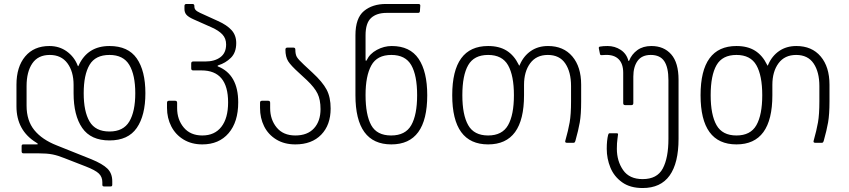

<svg xmlns="http://www.w3.org/2000/svg" viewBox="-20 -720 4280 968"><path d="M496 211V199Q496 172 478.5 155Q461 138 412 119L304 77Q272 64 244.5 58.5Q217 53 172 53H98Q89 53 89 43V17Q89 12 91 10Q93 8 98 8H163Q171 8 171 6Q171 4 163 -1Q63 -62 63 -184V-293Q63 -383 107 -435.5Q151 -488 229 -488Q279 -488 316.5 -461Q354 -434 371 -391Q374 -381 377 -391Q422 -488 532 -488Q626 -488 669.5 -425.5Q713 -363 713 -250Q713 -138 669.5 -75Q626 -12 532 -12Q438 -12 394.5 -75Q351 -138 351 -250V-292Q351 -359 320 -401Q289 -443 231 -443Q172 -443 143 -400.5Q114 -358 114 -286V-187Q114 -112 153 -64Q192 -16 266 13L441 83Q497 106 521.5 130Q546 154 546 194V211Q546 216 544 218Q542 220 537 220H505Q500 220 498 218Q496 216 496 211ZM532 -57Q602 -57 632 -107.5Q662 -158 662 -250Q662 -342 632 -392.5Q602 -443 532 -443Q461 -443 431.5 -393Q402 -343 402 -250Q402 -158 431.5 -107.5Q461 -57 532 -57Z M822 -176V-202Q822 -212 832 -212H863Q873 -212 873 -202V-175Q873 -117 906.5 -77Q940 -37 1000 -37Q1062 -37 1096 -80.5Q1130 -124 1130 -204Q1130 -365 996 -365H954Q944 -365 944 -375V-400Q944 -410 954 -410H1015Q1062 -410 1091 -431.5Q1120 -453 1120 -496Q1120 -526 1101.5 -546Q1083 -566 1047 -582L957 -622Q930 -634 920 -645.5Q910 -657 910 -674V-690Q910 -700 920 -700H950Q960 -700 960 -690V-687Q960 -677 966 -670Q972 -663 989 -655L1079 -614Q1124 -594 1147.5 -568Q1171 -542 1171 -503Q1171 -455 1144 -428.5Q1117 -402 1081 -391Q1078 -390 1077 -388Q1076 -386 1079 -385Q1181 -344 1181 -204Q1181 -105 1132.5 -48.5Q1084 8 1000 8Q946 8 905.5 -16.5Q865 -41 843.5 -83Q822 -125 822 -176Z M1291 -176V-202Q1291 -212 1301 -212H1332Q1342 -212 1342 -202V-175Q1342 -117 1375 -77Q1408 -37 1469 -37Q1530 -37 1563 -73Q1596 -109 1596 -170Q1596 -217 1581 -248Q1566 -279 1527 -316L1487 -353Q1447 -389 1433 -411Q1419 -433 1419 -470Q1419 -480 1429 -480H1459Q1469 -480 1469 -470Q1469 -446 1476.5 -433Q1484 -420 1512 -394L1555 -354Q1606 -307 1626.5 -268.5Q1647 -230 1647 -173Q1647 -90 1599.5 -41Q1552 8 1469 8Q1413 8 1372.5 -17Q1332 -42 1311.5 -83.5Q1291 -125 1291 -176Z M1926 -700H2089Q2099 -700 2099 -692L2097 -663Q2096 -655 2088 -655H1929Q1879 -655 1851 -629.5Q1823 -604 1823 -542V-423Q1823 -407 1829 -417Q1844 -449 1880 -468.5Q1916 -488 1955 -488Q2047 -488 2090.5 -423.5Q2134 -359 2134 -240Q2134 8 1953 8Q1772 8 1772 -240V-542Q1772 -629 1815 -664.5Q1858 -700 1926 -700ZM1952 -37Q2024 -37 2053.5 -89Q2083 -141 2083 -240Q2083 -340 2053.5 -391.5Q2024 -443 1953 -443Q1881 -443 1852 -390Q1823 -337 1823 -241Q1823 -141 1851.5 -89Q1880 -37 1952 -37Z M2260 -240Q2260 -488 2441 -488Q2497 -488 2534.5 -464.5Q2572 -441 2595 -394Q2597 -389 2598 -389Q2599 -389 2601 -394Q2620 -438 2656.5 -463Q2693 -488 2743 -488Q2821 -488 2865.5 -435.5Q2910 -383 2910 -293V-209Q2910 -143 2903 -103Q2896 -63 2881 -10Q2879 -4 2877 -2Q2875 0 2870 0H2839Q2827 0 2830 -10Q2845 -63 2852 -103Q2859 -143 2859 -209V-286Q2859 -357 2830 -400Q2801 -443 2742 -443Q2684 -443 2653 -401Q2622 -359 2622 -292V-240Q2622 8 2441 8Q2260 8 2260 -240ZM2441 -37Q2512 -37 2541.5 -89Q2571 -141 2571 -240Q2571 -339 2541.5 -391Q2512 -443 2441 -443Q2370 -443 2340.5 -391.5Q2311 -340 2311 -240Q2311 -141 2340.5 -89Q2370 -37 2441 -37Z M3261 -443Q3216 -443 3194.5 -413Q3173 -383 3173 -334V-200Q3173 -190 3163 -190H3132Q3122 -190 3122 -200V-353Q3122 -399 3098.5 -422Q3075 -445 3031 -443L3013 -442Q3006 -442 3005 -447L2999 -477Q2998 -483 3004 -485Q3021 -488 3043 -488Q3080 -488 3109.5 -468.5Q3139 -449 3148 -414Q3149 -412 3150 -412.5Q3151 -413 3152 -414Q3165 -447 3193.5 -467.5Q3222 -488 3264 -488Q3327 -488 3364 -446Q3401 -404 3401 -318V-20Q3401 102 3356 165Q3311 228 3220 228Q3157 228 3116.5 199Q3076 170 3057.5 125Q3039 80 3039 30Q3039 -12 3046 -40Q3048 -48 3053 -48H3090Q3096 -48 3096 -43Q3096 -39 3093 -19.5Q3090 0 3090 30Q3090 92 3121.5 137.5Q3153 183 3220 183Q3293 183 3321.5 129.5Q3350 76 3350 -20V-316Q3350 -380 3329 -411.5Q3308 -443 3261 -443Z M3512 -240Q3512 -488 3693 -488Q3749 -488 3786.5 -464.5Q3824 -441 3847 -394Q3849 -389 3850 -389Q3851 -389 3853 -394Q3872 -438 3908.5 -463Q3945 -488 3995 -488Q4073 -488 4117.5 -435.5Q4162 -383 4162 -293V-209Q4162 -143 4155 -103Q4148 -63 4133 -10Q4131 -4 4129 -2Q4127 0 4122 0H4091Q4079 0 4082 -10Q4097 -63 4104 -103Q4111 -143 4111 -209V-286Q4111 -357 4082 -400Q4053 -443 3994 -443Q3936 -443 3905 -401Q3874 -359 3874 -292V-240Q3874 8 3693 8Q3512 8 3512 -240ZM3693 -37Q3764 -37 3793.5 -89Q3823 -141 3823 -240Q3823 -339 3793.5 -391Q3764 -443 3693 -443Q3622 -443 3592.5 -391.5Q3563 -340 3563 -240Q3563 -141 3592.5 -89Q3622 -37 3693 -37Z"/></svg>

Font: Barlow GEO Light
Style: Regular
Weight: 300
Designer: Jeremy Tribby
Foundry: Tribby Type
Version: Version 1.408